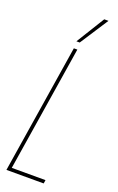

<svg xmlns="http://www.w3.org/2000/svg" viewBox="-170 -935 602 979"><g transform="rotate(20 130.5 -446.0)"><path d="M8 0 119 -700H138L30 -19H213L210 0ZM119 -738 214 -892H237L137 -738Z"/></g></svg>

Font: Georama Condensed Thin
Style: Italic
Weight: 100
Width: 3
Italic angle: -9°
Designer: Jean-Baptiste Levee
Foundry: Production Type
Version: Version 1.000